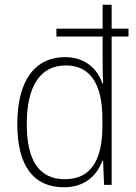

<svg xmlns="http://www.w3.org/2000/svg" viewBox="-20 -780 574 810"><path d="M250 10C341 10 390 -43 412 -102H415L419 0H451V-626H522V-659H451V-760H413V-659H218V-626H413V-529C413 -497 413 -463 415 -428H412C392 -488 340 -539 255 -539C127 -539 53 -440 53 -257C53 -83 119 10 250 10ZM254 -24C143 -24 93 -105 93 -257C93 -419 151 -504 258 -504C362 -504 412 -423 412 -280V-248C412 -107 365 -24 254 -24Z"/></svg>

Font: Noto Sans SemiCondensed ExtraLight
Style: Regular
Weight: 200
Width: 4
Designer: Monotype Design Team
Foundry: Monotype Imaging Inc.
Version: Version 2.013